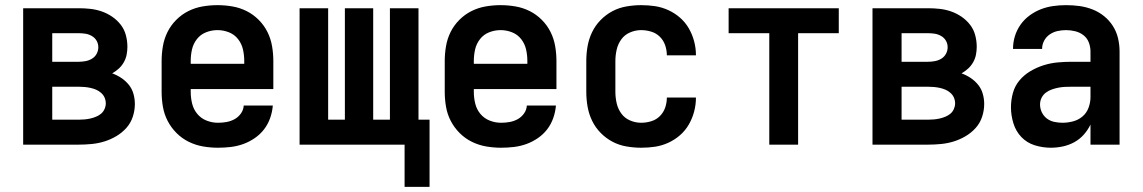

<svg xmlns="http://www.w3.org/2000/svg" viewBox="-20 -562 4440 746"><path d="M70 0V-530H286Q309 -530 331.5 -527.5Q354 -525 375.5 -517.5Q397 -510 416 -497Q435 -484 449 -466Q463 -448 469 -425.5Q475 -403 475 -380Q475 -365 472 -349.5Q469 -334 461 -320Q453 -306 441.5 -295.5Q430 -285 416 -277Q435 -270 451.5 -259Q468 -248 480.5 -232.5Q493 -217 498.5 -197.5Q504 -178 504 -158Q504 -133 496 -108.5Q488 -84 471 -65Q454 -46 432 -33Q410 -20 386 -12.5Q362 -5 336.5 -2.5Q311 0 286 0ZM183 -322H286Q299 -322 312.5 -324.5Q326 -327 337.5 -334Q349 -341 355.5 -353Q362 -365 362 -378Q362 -392 355.5 -403.5Q349 -415 337 -422Q325 -429 312 -431Q299 -433 286 -433H183ZM183 -97H286Q297 -97 308.5 -98Q320 -99 331 -101.5Q342 -104 353 -108.5Q364 -113 372.5 -120Q381 -127 386 -138Q391 -149 391 -160Q391 -172 386.5 -182.5Q382 -193 373 -201Q364 -209 353.5 -213.5Q343 -218 331.5 -220.5Q320 -223 308.5 -224Q297 -225 286 -225H183Z M827 12Q798 12 769 7Q740 2 713.5 -11Q687 -24 666 -45Q645 -66 631.5 -92Q618 -118 613 -147Q608 -176 608 -205V-325Q608 -354 613 -383Q618 -412 631 -438Q644 -464 665 -485Q686 -506 712 -519Q738 -532 767 -537Q796 -542 825 -542Q854 -542 883 -537Q912 -532 938 -519Q964 -506 985 -485Q1006 -464 1019 -438Q1032 -412 1037 -383Q1042 -354 1042 -325V-216H721V-205Q721 -182 726.5 -159.5Q732 -137 746.5 -119.5Q761 -102 782.5 -93.5Q804 -85 827 -85Q844 -85 860.5 -88Q877 -91 891.5 -99Q906 -107 916 -121Q926 -135 927 -152H1040Q1038 -127 1029.5 -103Q1021 -79 1006 -59.5Q991 -40 970 -25.5Q949 -11 925.5 -2.5Q902 6 877 9Q852 12 827 12ZM721 -314H929V-325Q929 -348 924 -370Q919 -392 905 -410Q891 -428 869.5 -436.5Q848 -445 825 -445Q802 -445 780.5 -436.5Q759 -428 745 -410Q731 -392 726 -370Q721 -348 721 -325Z M1552 164V0H1144V-530H1255V-97H1320V-530H1430V-97H1495V-530H1606V-97H1649V164Z M1927 12Q1898 12 1869 7Q1840 2 1813.5 -11Q1787 -24 1766 -45Q1745 -66 1731.5 -92Q1718 -118 1713 -147Q1708 -176 1708 -205V-325Q1708 -354 1713 -383Q1718 -412 1731 -438Q1744 -464 1765 -485Q1786 -506 1812 -519Q1838 -532 1867 -537Q1896 -542 1925 -542Q1954 -542 1983 -537Q2012 -532 2038 -519Q2064 -506 2085 -485Q2106 -464 2119 -438Q2132 -412 2137 -383Q2142 -354 2142 -325V-216H1821V-205Q1821 -182 1826.5 -159.5Q1832 -137 1846.5 -119.5Q1861 -102 1882.5 -93.5Q1904 -85 1927 -85Q1944 -85 1960.5 -88Q1977 -91 1991.5 -99Q2006 -107 2016 -121Q2026 -135 2027 -152H2140Q2138 -127 2129.5 -103Q2121 -79 2106 -59.5Q2091 -40 2070 -25.5Q2049 -11 2025.5 -2.5Q2002 6 1977 9Q1952 12 1927 12ZM1821 -314H2029V-325Q2029 -348 2024 -370Q2019 -392 2005 -410Q1991 -428 1969.5 -436.5Q1948 -445 1925 -445Q1902 -445 1880.5 -436.5Q1859 -428 1845 -410Q1831 -392 1826 -370Q1821 -348 1821 -325Z M2471 12Q2443 12 2414 7Q2385 2 2359.5 -11.5Q2334 -25 2313.5 -46Q2293 -67 2280.5 -93Q2268 -119 2263 -147.5Q2258 -176 2258 -205V-325Q2258 -354 2263 -382.5Q2268 -411 2280.5 -437Q2293 -463 2313.5 -484Q2334 -505 2359.5 -518.5Q2385 -532 2414 -537Q2443 -542 2471 -542Q2499 -542 2525.5 -538Q2552 -534 2577 -522.5Q2602 -511 2622.5 -493Q2643 -475 2656.5 -451.5Q2670 -428 2677 -401.5Q2684 -375 2684 -348V-347H2571Q2571 -367 2564.5 -386Q2558 -405 2544 -419Q2530 -433 2510.5 -439Q2491 -445 2471 -445Q2449 -445 2428 -436Q2407 -427 2394 -409Q2381 -391 2376 -369Q2371 -347 2371 -325V-205Q2371 -183 2376 -161Q2381 -139 2394 -121Q2407 -103 2428 -94Q2449 -85 2471 -85Q2491 -85 2510.5 -91Q2530 -97 2544 -111Q2558 -125 2564.5 -144Q2571 -163 2571 -183H2684V-182Q2684 -155 2677 -128.5Q2670 -102 2656.5 -78.5Q2643 -55 2622.5 -37Q2602 -19 2577 -7.5Q2552 4 2525.5 8Q2499 12 2471 12Z M2969 0V-433H2811V-530H3239V-433H3081V0Z M3370 0V-530H3586Q3609 -530 3631.5 -527.5Q3654 -525 3675.5 -517.5Q3697 -510 3716 -497Q3735 -484 3749 -466Q3763 -448 3769 -425.5Q3775 -403 3775 -380Q3775 -365 3772 -349.5Q3769 -334 3761 -320Q3753 -306 3741.5 -295.5Q3730 -285 3716 -277Q3735 -270 3751.5 -259Q3768 -248 3780.5 -232.5Q3793 -217 3798.5 -197.5Q3804 -178 3804 -158Q3804 -133 3796 -108.5Q3788 -84 3771 -65Q3754 -46 3732 -33Q3710 -20 3686 -12.5Q3662 -5 3636.5 -2.5Q3611 0 3586 0ZM3483 -322H3586Q3599 -322 3612.5 -324.5Q3626 -327 3637.5 -334Q3649 -341 3655.5 -353Q3662 -365 3662 -378Q3662 -392 3655.5 -403.5Q3649 -415 3637 -422Q3625 -429 3612 -431Q3599 -433 3586 -433H3483ZM3483 -97H3586Q3597 -97 3608.5 -98Q3620 -99 3631 -101.5Q3642 -104 3653 -108.5Q3664 -113 3672.5 -120Q3681 -127 3686 -138Q3691 -149 3691 -160Q3691 -172 3686.5 -182.5Q3682 -193 3673 -201Q3664 -209 3653.5 -213.5Q3643 -218 3631.5 -220.5Q3620 -223 3608.5 -224Q3597 -225 3586 -225H3483Z M4063 12Q4031 12 4000.5 2.5Q3970 -7 3948.5 -29.5Q3927 -52 3917.5 -83Q3908 -114 3908 -145Q3908 -173 3915.5 -200.5Q3923 -228 3941 -249.5Q3959 -271 3983.5 -285.5Q4008 -300 4035 -308.5Q4062 -317 4089.5 -319.5Q4117 -322 4145 -322H4217V-362Q4217 -380 4210.5 -397Q4204 -414 4190 -425Q4176 -436 4158 -440.5Q4140 -445 4122 -445Q4106 -445 4089.5 -441.5Q4073 -438 4059 -428.5Q4045 -419 4037 -404Q4029 -389 4029 -372H3916Q3916 -398 3923.5 -422Q3931 -446 3945.5 -466.5Q3960 -487 3980.5 -502Q4001 -517 4024 -526Q4047 -535 4072 -538.5Q4097 -542 4122 -542Q4149 -542 4174.5 -538.5Q4200 -535 4224.5 -525.5Q4249 -516 4269.5 -499.5Q4290 -483 4304 -461Q4318 -439 4324 -413.5Q4330 -388 4330 -362V0H4217V-78Q4207 -57 4191 -39Q4175 -21 4154 -9.5Q4133 2 4109.5 7Q4086 12 4063 12ZM4108 -85Q4129 -85 4149.5 -90.5Q4170 -96 4186 -109.5Q4202 -123 4209.5 -143.5Q4217 -164 4217 -184V-225H4145Q4132 -225 4119 -224.5Q4106 -224 4093 -221.5Q4080 -219 4067 -214.5Q4054 -210 4043.5 -202Q4033 -194 4027 -182Q4021 -170 4021 -156Q4021 -140 4028 -125.5Q4035 -111 4047.5 -101.5Q4060 -92 4076 -88.5Q4092 -85 4108 -85Z"/></svg>

Font: Lode
Style: Bold
Weight: 700
Monospace: yes
Designer: Belleve Invis
Foundry: Belleve Invis
Version: Version 29.2.0; ttfautohint (v1.8.3)